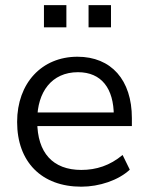

<svg xmlns="http://www.w3.org/2000/svg" viewBox="-20 -701 562 730"><path d="M289.2 8.8C357.8 8.8 430.4 -15.7 473.5 -55.9L446.1 -111.8C398 -71.6 346.1 -54.9 289.2 -54.9C181.4 -54.9 121.6 -119.6 121.6 -239.2V-245.1C121.6 -351 176.5 -426.5 276.5 -426.5C365.7 -426.5 412.7 -364.7 412.7 -260.8L428.4 -273.5H105.9V-221.6H481.4V-252C481.4 -397.1 402.9 -485.3 274.5 -485.3C139.2 -485.3 45.1 -385.3 45.1 -237.3C45.1 -85.3 138.2 8.8 289.2 8.8ZM316.7 -597.1H402V-681.4H316.7ZM147.1 -597.1H232.4V-681.4H147.1Z"/></svg>

Font: LL Pando Sans
Style: Regular
Weight: 400
Designer: Joshua Smith
Foundry: Joshua Smith
Version: Version 1.000;Glyphs 3.2.1 (3258)